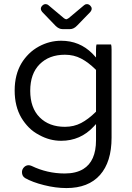

<svg xmlns="http://www.w3.org/2000/svg" viewBox="-20 -704 656 952"><path d="M301.8 -75.2Q223.6 -75.2 176.8 -122.1Q129.9 -168.9 129.9 -253.9Q129.9 -338.9 176.8 -385.7Q223.6 -432.6 301.8 -432.6Q346.2 -432.6 382.3 -413.6Q418 -395 454.1 -359.4L456.1 -357.4V-150.4L454.1 -148.4Q418 -112.8 382.1 -94Q346.2 -75.2 301.8 -75.2ZM458.5 -483.4Q456.1 -477.1 456.1 -458V-418.9Q440.9 -435.1 438 -438.5Q374.5 -502 283.2 -502Q225.6 -502 172.9 -473.6Q144.5 -458 123.3 -437Q102.1 -416 86.9 -391.1Q52.7 -334 52.7 -255.4Q52.7 -176.8 85.9 -120.1Q101.6 -93.8 123.3 -71.8Q145 -49.8 175.3 -34.2Q226.6 -5.9 283.2 -5.9Q378.9 -5.9 444.3 -76.2L456.1 -88.9V-8.8Q456.1 95.7 392.6 134.3Q356.4 156.2 300.8 156.2Q214.4 156.2 136.7 118.7Q128.4 115.2 122.1 115.2Q108.4 115.2 98.6 125.7Q88.9 136.2 88.9 149.4Q88.9 168.9 104 178.7Q141.1 199.7 198.2 213.9Q255.9 228.5 309.6 228.5Q418 228.5 475.6 163.8Q533.2 99.1 533.2 -21.5V-458Q533.2 -477.1 530.8 -483.4ZM290 -559.6H327.1Q345.7 -559.6 362.3 -577.1L428.2 -645Q434.6 -652.8 434.6 -661.1Q434.6 -666.5 432.1 -669.9Q423.8 -683.6 411.1 -683.6Q402.8 -683.6 397 -678.2L320.8 -614.3Q311.5 -608.4 309.1 -608.4Q306.2 -608.4 303.2 -609.9L296.9 -613.8L220.2 -678.2Q214.4 -683.6 206.1 -683.6Q197.3 -683.6 189.9 -676.3Q182.6 -668.9 182.6 -661.1Q182.6 -652.8 189 -645Q255.9 -575.7 256.3 -575.2Q272.5 -559.6 290 -559.6Z"/></svg>

Font: YuPearl-Light
Style: Light
Weight: 300
Designer: Max Yao
Foundry: Max-Everyday
Version: Version 1.011; ttfautohint (v1.8.3)